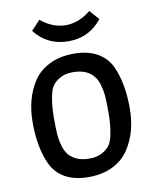

<svg xmlns="http://www.w3.org/2000/svg" viewBox="-82 -774 688 849"><g transform="rotate(-10 262.0 -349.5)"><path d="M415 -668Q358 -595 264 -595Q170 -595 113 -668L153 -711Q206 -667 265 -667Q324 -667 377 -711ZM80 -80Q45 -156 45 -268Q45 -376 95 -452Q121 -491 167.5 -514Q214 -537 276.5 -537Q339 -537 381.5 -513Q424 -489 444 -446Q479 -369 479 -257Q479 -149 429 -74Q403 -34 356.5 -11Q310 12 247.5 12Q185 12 142.5 -12Q100 -36 80 -80ZM374 -155Q383 -200 383 -252Q383 -304 381 -328.5Q379 -353 371.5 -379Q364 -405 350 -421Q320 -457 258 -457Q226 -457 203 -445Q180 -433 168 -416.5Q156 -400 150 -370Q141 -325 141 -273Q141 -221 143 -196.5Q145 -172 152.5 -146Q160 -120 173.5 -104Q187 -88 210 -78Q233 -68 265.5 -68Q298 -68 321 -80Q344 -92 356 -108.5Q368 -125 374 -155Z"/></g></svg>

Font: Magra
Style: Regular
Weight: 400
Designer: Viviana Monsalve
Foundry: Viviana Monsalve
Version: Version 1.001